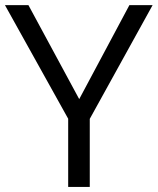

<svg xmlns="http://www.w3.org/2000/svg" viewBox="-21 -735 621 755"><path d="M247.1 0V-268.1L-1.5 -714.8H90.8L290.5 -345.2L487.8 -714.8H579.1L332 -267.6V0Z"/></svg>

Font: Pontano Sans
Style: Regular
Weight: 400
Designer: Vernon Adams
Foundry: Vernon Adams
Version: Version 2.001